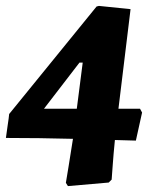

<svg xmlns="http://www.w3.org/2000/svg" viewBox="-39 -532 523 650"><path d="M-13 -108Q-9 -134 -8 -146L288 -510L296 -512L403 -501L362 -164H435L442 -151L421 -56L350 -58Q345 -8 342.5 28.5Q340 65 339 76L329 86L191 98L184 87Q186 74 193 32.5Q200 -9 208 -62Q94 -65 -19 -65ZM221 -164 241 -320H230L110 -164Z"/></svg>

Font: Alegreya ExtraBold
Style: Italic
Weight: 800
Italic angle: -7°
Designer: Juan Pablo del Peral
Foundry: Huerta Tipografica
Version: Version 2.007; ttfautohint (v1.6)